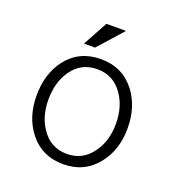

<svg xmlns="http://www.w3.org/2000/svg" viewBox="-130 -814 885 943"><g transform="rotate(20 312.5 -342.5)"><path d="M301.8 -531.2Q189.5 -531.2 123 -446.3Q64.5 -369.1 64.5 -255.9Q64.5 -144.5 123 -68.4Q189.5 17.6 301.8 17.6Q414.1 17.6 480.5 -68.4Q540 -144.5 540 -255.9Q540 -369.1 480.5 -446.3Q414.1 -531.2 301.8 -531.2ZM301.8 -478.5Q384.8 -478.5 433.6 -410.2Q478.5 -347.7 478.5 -256.8Q478.5 -167 433.6 -105.5Q384.8 -36.1 301.8 -36.1Q217.8 -36.1 169.9 -105.5Q126 -167 126 -256.8Q126 -347.7 169.9 -410.2Q217.8 -478.5 301.8 -478.5ZM369.1 -703.1H266.6L196.3 -574.2H253.9Z"/></g></svg>

Font: Dotum
Style: Regular
Weight: 400
Version: Version 2.21